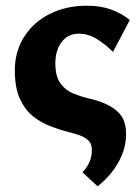

<svg xmlns="http://www.w3.org/2000/svg" viewBox="-20 -458 490 673"><path d="M322 195 269 146Q285 129 293.5 110Q302 91 302 68Q302 47 291 35.5Q280 24 261 17Q242 10 217 4Q190 -3 158 -15Q126 -27 97.5 -49Q69 -71 50.5 -110Q32 -149 32 -211Q32 -279 65.5 -330.5Q99 -382 156 -410Q213 -438 285 -438Q332 -438 368.5 -425Q405 -412 435 -388L376 -276Q349 -303 319 -321.5Q289 -340 256 -340Q230 -340 212 -326.5Q194 -313 184 -290Q174 -267 174 -237Q174 -190 192 -165.5Q210 -141 237.5 -130Q265 -119 295 -112Q329 -104 353 -92.5Q377 -81 392.5 -66.5Q408 -52 415 -32.5Q422 -13 422 12Q422 50 407.5 85Q393 120 370 148Q347 176 322 195Z"/></svg>

Font: Ysabeau ExtraBold
Style: Regular
Weight: 800
Designer: Christian Thalmann (Catharsis Fonts)
Version: Version 2.002